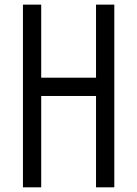

<svg xmlns="http://www.w3.org/2000/svg" viewBox="-20 -801 587 821"><path d="M78.1 0V-781.2H156.2V-468.8H390.6V-781.2H468.8V0H390.6V-390.6H156.2V0Z"/></svg>

Font: Luculent
Style: Regular
Weight: 400
Monospace: yes
Designer: Andrew Kensler
Version: Version 1.0.0-845fa02f9341